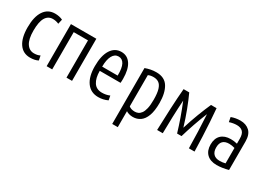

<svg xmlns="http://www.w3.org/2000/svg" viewBox="-22 -1206 2811 2062"><g transform="rotate(30 1383.5 -175.0)"><path d="M238 10Q150 10 102 -60.5Q54 -131 54 -260Q54 -392 102 -463.5Q150 -535 238 -535Q291 -535 333 -515L320 -457Q286 -473 246 -473Q188 -473 157 -421.5Q126 -370 126 -260Q126 -155 160 -103Q194 -51 252 -51Q272 -51 290 -54.5Q308 -58 326 -67L337 -11Q316 0 291.5 5Q267 10 238 10Z M440 0V-522H755V0H686V-462H509V0Z M1084 11Q991 11 939.5 -60Q888 -131 888 -260Q888 -391 934 -463Q980 -535 1061 -535Q1135 -535 1177 -472.5Q1219 -410 1219 -292Q1219 -282 1218.5 -269Q1218 -256 1217 -242H959Q959 -152 992.5 -101Q1026 -50 1095 -50Q1147 -50 1190 -69L1200 -15Q1145 11 1084 11ZM959 -294H1151Q1153 -388 1129 -432.5Q1105 -477 1059 -477Q1011 -477 985 -428.5Q959 -380 959 -294Z M1360 185V-508Q1393 -520 1425.5 -526.5Q1458 -533 1495 -533Q1598 -533 1643 -460Q1688 -387 1688 -262Q1688 -165 1665.5 -105Q1643 -45 1603.5 -17.5Q1564 10 1512 10Q1487 10 1465 3.5Q1443 -3 1429 -13V185ZM1503 -50Q1523 -50 1542.5 -58Q1562 -66 1579 -88.5Q1596 -111 1606 -153Q1616 -195 1616 -262Q1616 -344 1601.5 -390Q1587 -436 1560 -454.5Q1533 -473 1494 -473Q1455 -473 1429 -460V-73Q1455 -50 1503 -50Z M1810 0Q1814 -133 1820.5 -270Q1827 -407 1837 -522H1907Q1942 -446 1976.5 -355.5Q2011 -265 2042 -162Q2074 -265 2108.5 -355.5Q2143 -446 2177 -522H2246Q2253 -446 2258.5 -358.5Q2264 -271 2268 -180Q2272 -89 2274 0H2204Q2203 -98 2199 -205Q2195 -312 2189 -415Q2153 -327 2124 -243Q2095 -159 2070 -74H2015Q1990 -158 1960.5 -241.5Q1931 -325 1895 -413Q1888 -310 1884.5 -204Q1881 -98 1880 0Z M2551 7Q2472 7 2428.5 -35Q2385 -77 2385 -153Q2385 -229 2427.5 -270Q2470 -311 2546 -311Q2566 -311 2586 -308.5Q2606 -306 2626 -301V-364Q2626 -423 2600 -448.5Q2574 -474 2527 -474Q2505 -474 2481.5 -470Q2458 -466 2435 -458L2424 -515Q2478 -535 2536 -535Q2607 -535 2650.5 -494Q2694 -453 2694 -367V-14Q2657 -4 2620 1.5Q2583 7 2551 7ZM2556 -48Q2592 -48 2626 -57V-248Q2609 -253 2591 -256Q2573 -259 2556 -259Q2453 -259 2453 -155Q2453 -103 2479.5 -75.5Q2506 -48 2556 -48Z"/></g></svg>

Font: Ubuntu Sans Condensed
Style: Regular
Weight: 400
Width: 3
Designer: Dalton Maag Ltd
Foundry: Dalton Maag Ltd
Version: Version 1.006; ttfautohint (v1.8.4.7-5d5b)